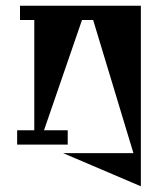

<svg xmlns="http://www.w3.org/2000/svg" viewBox="-20 -506 553 672"><path d="M50 -486H473V146L201 30H447L306 -436H267L134 -50H217V0H40V-50H100V-436H50Z"/></svg>

Font: Chokokutai
Style: Regular
Weight: 400
Designer: 108号,108go
Foundry: Font Zone 108
Version: Version 1.000; ttfautohint (v1.8.3)